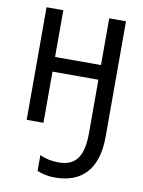

<svg xmlns="http://www.w3.org/2000/svg" viewBox="-87 -598 674 902"><g transform="rotate(10 250.0 -146.5)"><path d="M238 244C366 244 440 169 440 14V-537H360V-314H141V-537H61V0H141V-244H360V11C360 128 320 171 243 171C208 171 178 164 153 152V227C172 236 201 244 238 244Z"/></g></svg>

Font: Noto Sans Mono ExtraCondensed
Style: Regular
Weight: 400
Width: 2
Designer: Monotype Design Team
Foundry: Monotype Imaging Inc.
Version: Version 2.014